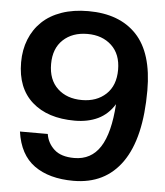

<svg xmlns="http://www.w3.org/2000/svg" viewBox="-52 -769 710 825"><g transform="rotate(5 302.5 -356.0)"><path d="M296 -722Q431 -722 504.5 -644Q578 -566 578 -404Q578 -199 505 -94.5Q432 10 295 10Q190 10 126 -36Q62 -82 48 -181H168Q174 -142 203.5 -115Q233 -88 290 -88Q363 -88 402 -148.5Q441 -209 449 -334Q421 -289 378 -268.5Q335 -248 278 -248Q161 -248 94 -307.5Q27 -367 27 -478Q27 -532 45 -577Q63 -622 97 -654.5Q131 -687 181.5 -704.5Q232 -722 296 -722ZM301 -624Q236 -624 196 -586.5Q156 -549 156 -482Q156 -414 196 -376.5Q236 -339 301 -339Q365 -339 405 -376.5Q445 -414 445 -482Q445 -549 405 -586.5Q365 -624 301 -624Z"/></g></svg>

Font: Firefly Display
Style: Bold
Weight: 700
Designer: Colophon Foundry, Jonny Pinhorn
Foundry: Colophon Foundry
Version: Version 1.200; ttfautohint (v1.8.3)